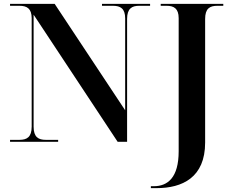

<svg xmlns="http://www.w3.org/2000/svg" viewBox="-20 -734 1182 994"><path d="M761 240H790C924 240 1042 185 1042 4V-636C1042 -690 1066 -704 1105 -704H1136V-714H812V-704H843C880 -704 905 -690 905 -640V49C905 186 848 230 776 230H761ZM32 0H281V-10H217C179 -10 154 -24 154 -78V-658L589 0H638V-636C638 -690 663 -704 700 -704H757V-714H508V-704H565C603 -704 628 -690 628 -639V-163L263 -714H32V-704H81C119 -704 144 -690 144 -640V-78C144 -24 119 -10 81 -10H32Z"/></svg>

Font: Noto Serif Display SemiBold
Style: Regular
Weight: 600
Designer: Monotype Design Team
Foundry: Monotype Imaging Inc.
Version: Version 2.009